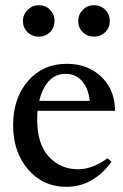

<svg xmlns="http://www.w3.org/2000/svg" viewBox="-20 -705 473 736"><path d="M128.9 -564.5Q103 -564.5 85.4 -581.8Q67.9 -599.1 67.9 -624.5Q67.9 -649.4 85.9 -667.2Q104 -685.1 128.9 -685.1Q154.3 -685.1 171.6 -667.7Q189 -650.4 189 -624.5Q189 -599.1 171.6 -581.8Q154.3 -564.5 128.9 -564.5ZM339.8 -564.5Q314.5 -564.5 297.1 -581.8Q279.8 -599.1 279.8 -624.5Q279.8 -649.4 297.4 -667.2Q314.9 -685.1 339.8 -685.1Q365.7 -685.1 383.3 -667.7Q400.9 -650.4 400.9 -624.5Q400.9 -599.1 383.3 -581.8Q365.7 -564.5 339.8 -564.5ZM234.4 11.2Q145.5 11.2 87.9 -55.2Q30.3 -121.6 30.3 -225.1Q30.3 -328.6 87.4 -394.5Q144.5 -460.4 235.8 -460.4Q316.9 -460.4 368.9 -410.2Q420.9 -359.9 420.9 -280.3H124Q122.6 -263.7 122.6 -246.1Q122.6 -152.3 167.5 -104.2Q212.4 -56.2 278.8 -56.2Q335 -56.2 392.6 -98.6L407.2 -84.5Q336.4 11.2 234.4 11.2ZM231.4 -421.9Q191.9 -421.9 166.7 -393.6Q141.6 -365.2 130.4 -318.4H324.2Q318.4 -367.7 293.9 -394.8Q269.5 -421.9 231.4 -421.9Z"/></svg>

Font: Elstob 8pt Medium
Style: Regular
Weight: 500
Designer: Peter S. Baker
Version: Version 1.015